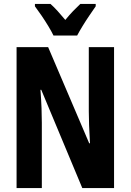

<svg xmlns="http://www.w3.org/2000/svg" viewBox="-20 -953 662 973"><path d="M558 0H397L189 -498H185Q189 -446 190.5 -404Q192 -362 192 -331V0H64V-714H224L432 -227H436Q433 -277 431.5 -317.5Q430 -358 430 -389V-714H558ZM251 -773Q242 -792 225.5 -819.5Q209 -847 190.5 -874Q172 -901 157 -921V-933H236Q253 -918 272 -897Q291 -876 311 -852Q333 -879 350.5 -897Q368 -915 387 -933H465V-921Q451 -901 433 -874.5Q415 -848 398.5 -821Q382 -794 371 -773Z"/></svg>

Font: Noto Sans Lao ExtraCondensed
Style: Bold
Weight: 700
Width: 2
Designer: Monotype Design Team
Foundry: Monotype Imaging Inc.
Version: Version 2.003; ttfautohint (v1.8.4.7-5d5b)